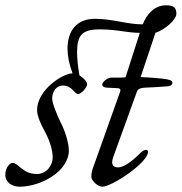

<svg xmlns="http://www.w3.org/2000/svg" viewBox="-48 -691 686 725"><path d="M580 -392C563 -395 512 -399 483 -400L539 -567C577 -580 618 -617 618 -639C618 -662 608 -671 579 -671C535 -671 506 -637 491 -599C432 -599 376 -620 311 -620C239 -620 207 -572 207 -508C207 -479 213 -448 226 -414H225C191 -414 92 -353 92 -275C92 -255 104 -225 122 -193C140 -160 151 -124 151 -95C150 -65 127 -34 91 -34C61 -34 45 -46 31 -57C19 -67 9 -76 0 -76C-9 -76 -28 -61 -28 -30C-28 -4 -4 14 26 14C106 14 212 -44 212 -123C212 -153 196 -200 182 -227C168 -254 149 -302 149 -319C149 -348 167 -368 189 -368C207 -368 218 -360 226 -352C234 -344 240 -336 247 -336C259 -336 281 -361 281 -373C281 -382 268 -397 252 -406C246 -442 243 -471 243 -493C243 -557 261 -580 328 -580C396 -580 431 -567 480 -567L426 -399L408 -398H372C354 -398 338 -377 338 -374C338 -369 339 -361 356 -360L396 -358C402 -358 409 -355 406 -346L311 -79C304 -59 297 -45 297 -23C297 -9 321 14 338 14C375 14 511 -77 511 -118C511 -122 508 -125 503 -125C498 -125 491 -122 484 -115C463 -94 425 -59 398 -59C375 -59 371 -74 380 -99L469 -345C472 -353 479 -359 500 -360C529 -361 555 -363 584 -365C599 -366 603 -374 603 -377C603 -384 601 -388 580 -392Z"/></svg>

Font: EB Garamond
Style: Italic
Weight: 400
Italic angle: -17.2°
Designer: Georg Duffner and Octavio Pardo
Foundry: Georg Duffner
Version: Version 1.000;PS 001.000;hotconv 1.0.88;makeotf.lib2.5.64775